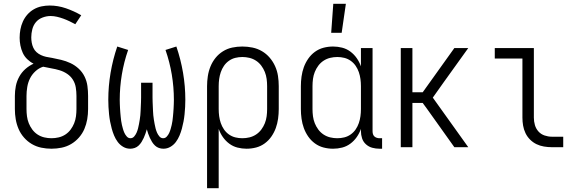

<svg xmlns="http://www.w3.org/2000/svg" viewBox="-20 -772 3040 1007"><path d="M250 8Q223 8 196.5 2.5Q170 -3 147 -16.5Q124 -30 106 -50.5Q88 -71 77.5 -95.5Q67 -120 62.5 -146.5Q58 -173 58 -200V-269Q58 -295 63 -320.5Q68 -346 80.5 -369Q93 -392 112.5 -409.5Q132 -427 156 -438Q138 -447 123 -461.5Q108 -476 99.5 -494.5Q91 -513 87 -533.5Q83 -554 83 -574Q83 -596 87 -617.5Q91 -639 100 -659Q109 -679 123.5 -695.5Q138 -712 157 -723Q176 -734 197.5 -738.5Q219 -743 240 -743Q284 -743 326 -728.5Q368 -714 406 -692L375 -645Q360 -653 344.5 -660.5Q329 -668 312.5 -674Q296 -680 279 -684Q262 -688 245 -688Q224 -688 203 -680Q182 -672 168.5 -656Q155 -640 149.5 -618.5Q144 -597 144 -576Q144 -562 146.5 -548Q149 -534 155 -521Q161 -508 171.5 -498.5Q182 -489 195 -483Q208 -477 221.5 -474Q235 -471 249 -469H250Q276 -464 301 -458Q326 -452 349.5 -441Q373 -430 392.5 -412Q412 -394 423.5 -370.5Q435 -347 438.5 -321Q442 -295 442 -269V-200Q442 -173 437.5 -146.5Q433 -120 422.5 -95.5Q412 -71 394 -50.5Q376 -30 353 -16.5Q330 -3 303.5 2.5Q277 8 250 8ZM250 -47Q269 -47 288 -51.5Q307 -56 323 -66.5Q339 -77 350.5 -92.5Q362 -108 369 -125.5Q376 -143 378.5 -162Q381 -181 381 -200V-269Q381 -291 377.5 -313Q374 -335 362.5 -353.5Q351 -372 332.5 -384.5Q314 -397 292.5 -403.5Q271 -410 249.5 -413.5Q228 -417 207 -422H206Q184 -415 166 -398.5Q148 -382 137.5 -361Q127 -340 123 -316Q119 -292 119 -269V-200Q119 -181 121.5 -162Q124 -143 131 -125.5Q138 -108 149.5 -92.5Q161 -77 177 -66.5Q193 -56 212 -51.5Q231 -47 250 -47Z M663 8Q643 8 626 -2Q609 -12 597.5 -27.5Q586 -43 578.5 -61Q571 -79 566 -97.5Q561 -116 557.5 -134.5Q554 -153 552 -172.5Q550 -192 549 -211Q548 -230 548 -249Q548 -320 560 -390.5Q572 -461 595 -528L652 -510Q630 -447 619 -381Q608 -315 608 -248Q608 -237 608.5 -226Q609 -215 609.5 -204Q610 -193 611 -182Q612 -171 613 -160Q614 -149 615.5 -138Q617 -127 619.5 -116.5Q622 -106 625 -95.5Q628 -85 632.5 -75Q637 -65 645 -56Q653 -47 664 -47Q676 -47 684 -56.5Q692 -66 696.5 -76.5Q701 -87 704 -98.5Q707 -110 709 -121.5Q711 -133 713 -144.5Q715 -156 716 -167.5Q717 -179 717.5 -190.5Q718 -202 718.5 -213.5Q719 -225 719.5 -236.5Q720 -248 720 -260V-338H780V-260Q780 -248 780.5 -236.5Q781 -225 781.5 -213.5Q782 -202 782.5 -190.5Q783 -179 784 -167.5Q785 -156 787 -144.5Q789 -133 791 -121.5Q793 -110 796 -98.5Q799 -87 803.5 -76.5Q808 -66 816 -56.5Q824 -47 836 -47Q847 -47 855 -56Q863 -65 867.5 -75Q872 -85 875 -95.5Q878 -106 880.5 -116.5Q883 -127 884.5 -138Q886 -149 887 -160Q888 -171 889 -182Q890 -193 890.5 -204Q891 -215 891.5 -226Q892 -237 892 -248Q892 -315 881 -381Q870 -447 848 -510L905 -528Q928 -461 940 -390.5Q952 -320 952 -249Q952 -230 951 -211Q950 -192 948 -172.5Q946 -153 942.5 -134.5Q939 -116 934 -97.5Q929 -79 921.5 -61Q914 -43 902.5 -27.5Q891 -12 874 -2Q857 8 837 8Q825 8 813.5 4Q802 0 793 -8.5Q784 -17 777.5 -27.5Q771 -38 766 -49Q761 -60 757 -71.5Q753 -83 750 -94Q747 -83 743 -71.5Q739 -60 734 -49Q729 -38 722.5 -27.5Q716 -17 707 -8.5Q698 0 686.5 4Q675 8 663 8Z M1066 215V-320Q1066 -346 1070 -372.5Q1074 -399 1084 -423.5Q1094 -448 1110.5 -468.5Q1127 -489 1149.5 -503Q1172 -517 1198 -522.5Q1224 -528 1251 -528Q1278 -528 1304.5 -522.5Q1331 -517 1354 -503.5Q1377 -490 1394.5 -469.5Q1412 -449 1423 -424.5Q1434 -400 1438 -373.5Q1442 -347 1442 -320V-200Q1442 -175 1438.5 -149.5Q1435 -124 1426.5 -100.5Q1418 -77 1403.5 -56Q1389 -35 1368.5 -20Q1348 -5 1323.5 1.5Q1299 8 1273 8Q1249 8 1225.5 2Q1202 -4 1182.5 -18.5Q1163 -33 1149 -53Q1135 -73 1127 -96V215ZM1251 -47Q1270 -47 1288.5 -51.5Q1307 -56 1323 -66.5Q1339 -77 1350.5 -92.5Q1362 -108 1369 -125.5Q1376 -143 1378.5 -162Q1381 -181 1381 -200V-320Q1381 -339 1378.5 -358Q1376 -377 1369 -394.5Q1362 -412 1350.5 -427.5Q1339 -443 1323 -453.5Q1307 -464 1288.5 -468.5Q1270 -473 1251 -473Q1232 -473 1214 -468.5Q1196 -464 1180.5 -453Q1165 -442 1154.5 -426.5Q1144 -411 1138 -393.5Q1132 -376 1129.5 -357.5Q1127 -339 1127 -320V-200Q1127 -181 1129.5 -162.5Q1132 -144 1138 -126.5Q1144 -109 1154.5 -93.5Q1165 -78 1180.5 -67Q1196 -56 1214 -51.5Q1232 -47 1251 -47Z M1717 -600 1728 -752H1794L1772 -600ZM1727 8Q1701 8 1676.5 1.5Q1652 -5 1631.5 -20Q1611 -35 1596.5 -56Q1582 -77 1573.5 -100.5Q1565 -124 1561.5 -149.5Q1558 -175 1558 -200V-320Q1558 -345 1561.5 -370.5Q1565 -396 1573.5 -419.5Q1582 -443 1596.5 -464Q1611 -485 1631.5 -500Q1652 -515 1676.5 -521.5Q1701 -528 1727 -528Q1751 -528 1774.5 -522Q1798 -516 1817.5 -501.5Q1837 -487 1851 -467Q1865 -447 1873 -424V-520H1934V-84Q1934 -76 1936 -69Q1938 -62 1943 -57Q1948 -52 1955.5 -49.5Q1963 -47 1970 -47H1984V8H1970Q1951 8 1932.5 3Q1914 -2 1899.5 -15Q1885 -28 1879 -46.5Q1873 -65 1873 -84V-96Q1865 -73 1851 -53Q1837 -33 1817.5 -18.5Q1798 -4 1774.5 2Q1751 8 1727 8ZM1749 -47Q1768 -47 1786 -51.5Q1804 -56 1819.5 -67Q1835 -78 1845.5 -93.5Q1856 -109 1862 -126.5Q1868 -144 1870.5 -162.5Q1873 -181 1873 -200V-320Q1873 -339 1870.5 -357.5Q1868 -376 1862 -393.5Q1856 -411 1845.5 -426.5Q1835 -442 1819.5 -453Q1804 -464 1786 -468.5Q1768 -473 1749 -473Q1730 -473 1711.5 -468.5Q1693 -464 1677 -453.5Q1661 -443 1649.5 -427.5Q1638 -412 1631 -394.5Q1624 -377 1621.5 -358Q1619 -339 1619 -320V-200Q1619 -181 1621.5 -162Q1624 -143 1631 -125.5Q1638 -108 1649.5 -92.5Q1661 -77 1677 -66.5Q1693 -56 1711.5 -51.5Q1730 -47 1749 -47Z M2082 0V-520H2143V-288H2197L2363 -520H2436L2306 -339L2250 -260L2436 0H2363L2219 -202L2197 -232H2143V0Z M2874 0Q2854 0 2833 -3.5Q2812 -7 2793.5 -16Q2775 -25 2760 -40Q2745 -55 2736 -74Q2727 -93 2723.5 -113.5Q2720 -134 2720 -155V-465H2575V-520H2780V-155Q2780 -135 2785.5 -116Q2791 -97 2804 -82.5Q2817 -68 2836 -61.5Q2855 -55 2874 -55H2934V0Z"/></svg>

Font: Iosevka SS18 Light
Style: Regular
Weight: 300
Monospace: yes
Designer: Belleve Invis
Foundry: Belleve Invis
Version: Version 25.1.1; ttfautohint (v1.8.4)